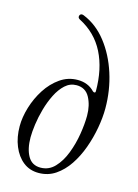

<svg xmlns="http://www.w3.org/2000/svg" viewBox="-116 -816 638 889"><g transform="rotate(15 203.0 -371.5)"><path d="M159 9Q116 9 85 -15.5Q54 -40 36.5 -82.5Q19 -125 19 -178Q19 -221 33.5 -269Q48 -317 75 -359Q102 -401 140 -427.5Q178 -454 224 -454Q274 -454 305 -421Q310 -417 314 -418Q318 -419 318 -425Q318 -532 279 -609Q240 -686 160 -727Q152 -732 152 -738Q152 -746 157.5 -750Q163 -754 173 -750Q237 -724 283.5 -664.5Q330 -605 355.5 -525.5Q381 -446 381 -359Q381 -316 372 -265.5Q363 -215 345.5 -166.5Q328 -118 301.5 -78.5Q275 -39 239.5 -15Q204 9 159 9ZM161 -17Q201 -17 229 -46.5Q257 -76 274.5 -121.5Q292 -167 300 -216.5Q308 -266 308 -305Q308 -355 288 -392Q268 -429 225 -429Q194 -429 170.5 -407.5Q147 -386 130 -352Q113 -318 102 -279Q91 -240 86 -203.5Q81 -167 81 -141Q81 -86 100.5 -51.5Q120 -17 161 -17Z"/></g></svg>

Font: Instrument Serif
Style: Italic
Weight: 400
Italic angle: -13°
Designer: Rodrigo Fuenzalida
Foundry: fragTYPE
Version: Version 1.000; ttfautohint (v1.8.4.7-5d5b);gftools[0.9.27]